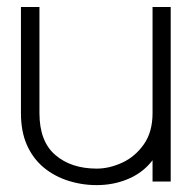

<svg xmlns="http://www.w3.org/2000/svg" viewBox="-20 -520 559 550"><path d="M469 0H417V-61Q392 -28 353 -10Q314 8 268.5 10Q223 12 179.5 -1Q136 -14 103 -42Q73 -68 56.5 -106Q40 -144 40 -196V-500H93V-196Q93 -115 138.5 -76Q184 -37 257 -37Q293 -37 330 -54Q367 -71 392 -106.5Q417 -142 417 -196V-500H469Z"/></svg>

Font: Kulim Park ExtraLight
Style: Regular
Weight: 275
Designer: Noponies / Dale Sattler
Foundry: Noponies
Version: Version 1.000; ttfautohint (v1.8.3)